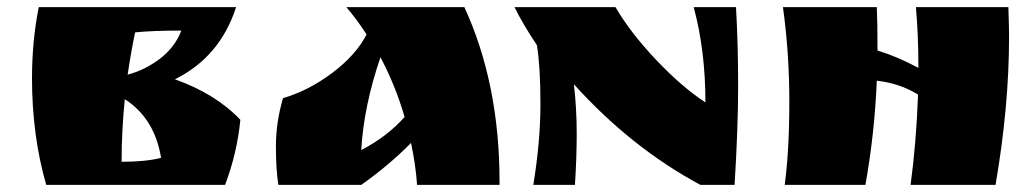

<svg xmlns="http://www.w3.org/2000/svg" viewBox="-20 -520 2899 540"><path d="M322 -65Q390 -65 433 -76Q415 -187 331 -241Q322 -152 322 -65ZM70 -300Q70 -405 89 -500H644Q599 -360 472 -297Q587 -256 656 -183Q647 -90 613 0H110Q70 -139 70 -300ZM339 -310Q388 -323 430 -355Q472 -387 490 -434Q410 -434 360 -429Q348 -371 339 -310Z M1385 -8V0H1153Q1149 -57 1136 -118Q1074 -55 996 0H763Q756 -41 756 -108.5Q756 -176 776 -244Q848 -265 914.5 -315Q981 -365 1011 -423Q984 -465 954 -500H1286Q1385 -285 1385 -8ZM1118 -191Q1092 -280 1050 -359Q1003 -221 996 -98Q1068 -135 1118 -191Z M2050 -500Q2056 -395 2056 -278.5Q2056 -162 2046 0H1950Q1756 -104 1594 -283Q1602 -216 1602 -145.5Q1602 -75 1597 0H1480Q1500 -123 1500 -227.5Q1500 -332 1490 -393Q1450 -453 1427 -500H1711Q1753 -428 1825.5 -351.5Q1898 -275 1964 -232Q1964 -378 1931 -500Z M2818 -417Q2818 -221 2780 0H2541Q2557 -118 2562 -254Q2510 -286 2446 -293Q2440 -146 2414 0H2187Q2200 -98 2200 -234.5Q2200 -371 2182 -500H2446Q2448 -459 2448 -378Q2506 -360 2563 -329Q2563 -422 2556 -500H2816Q2818 -444 2818 -417Z"/></svg>

Font: Ruslan Display
Style: Regular
Weight: 400
Version: Version 1.001